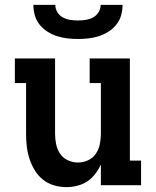

<svg xmlns="http://www.w3.org/2000/svg" viewBox="-20 -760 640 788"><path d="M252 8Q226 8 201 0.5Q176 -7 156 -23Q136 -39 122.5 -61.5Q109 -84 101 -108.5Q93 -133 90 -158.5Q87 -184 87 -210V-419H41V-520H206V-210Q206 -189 210.5 -167.5Q215 -146 227 -128.5Q239 -111 259 -102Q279 -93 300 -93Q321 -93 341 -102Q361 -111 373 -128.5Q385 -146 389.5 -167.5Q394 -189 394 -210V-419H348V-520H513V-101H559V0H394V-85Q385 -65 371 -46.5Q357 -28 338 -15.5Q319 -3 296.5 2.5Q274 8 252 8ZM300 -600Q278 -600 256.5 -602.5Q235 -605 214.5 -611.5Q194 -618 175 -630Q156 -642 142.5 -659Q129 -676 123 -697Q117 -718 117 -740H207Q207 -724 215.5 -710Q224 -696 238 -688.5Q252 -681 268 -678.5Q284 -676 300 -676Q316 -676 332 -678.5Q348 -681 362 -688.5Q376 -696 384.5 -710Q393 -724 393 -740H483Q483 -718 477 -697Q471 -676 457.5 -659Q444 -642 425 -630Q406 -618 385.5 -611.5Q365 -605 343.5 -602.5Q322 -600 300 -600Z"/></svg>

Font: Iosevka Etoile
Style: Bold
Weight: 700
Designer: Belleve Invis
Foundry: Belleve Invis
Version: Version 28.1.0; ttfautohint (v1.8.4)